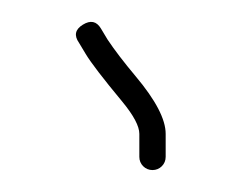

<svg xmlns="http://www.w3.org/2000/svg" viewBox="-20 -705 220 175"><path d="M119 -550C122.3 -550 125.2 -551.2 127.5 -553.5C129.8 -555.8 131 -558.7 131 -562V-583C131 -596.3 121.9 -613.7 103.7 -635.4C92.9 -648.3 84.3 -659.5 78 -669L72 -679C68 -685.7 62.5 -686.8 55.5 -682.5C48.5 -678.2 47.3 -672.7 52 -666L58 -656C62.7 -648.1 73.9 -633.5 91.5 -612.3C101.8 -599.8 107 -590 107 -583V-562C107 -558.7 108.2 -555.8 110.5 -553.5C112.8 -551.2 115.7 -550 119 -550Z"/></svg>

Font: Proton
Style: SeBd
Weight: 500
Version: Version 1.017